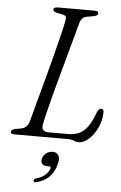

<svg xmlns="http://www.w3.org/2000/svg" viewBox="-62 -743 648 1032"><g transform="rotate(5 262.0 -226.5)"><path d="M324.5 0H35Q11 0 14.5 -13.5Q15 -25.5 37.5 -29.5L68 -35Q100 -40.5 111.5 -78.5Q120.5 -113.5 136 -170.8Q151.5 -228 169.8 -295.2Q188 -362.5 205.2 -429Q222.5 -495.5 236 -550.5Q249.5 -605.5 255 -637Q260 -659 240 -663.5L203 -671.5Q184.5 -676 184.5 -686.5Q184.5 -700 208 -700H406.5Q426.5 -700 426.5 -687Q426.5 -680.5 420.2 -676.5Q414 -672.5 405 -670.5L365.5 -663.5Q340.5 -660 330 -628Q322.5 -600 310.2 -555Q298 -510 283 -455.5Q268 -401 252.2 -343.5Q236.5 -286 222.2 -232.5Q208 -179 197.5 -136Q187 -93 182.5 -68.5Q173.5 -27 216 -27H322Q375 -27 407.8 -57Q440.5 -87 466 -158Q473.5 -177.5 487 -177.5Q501 -177.5 501 -161Q500.5 -116 481.8 -76.2Q463 -36.5 435.5 -12.2Q408 12 380.5 12Q367 12 355.5 6Q344 0 324.5 0ZM223 154.5Q203.5 154.5 196 143.5Q188.5 132.5 193 116.5Q197.5 98.5 213.2 87Q229 75.5 247.5 75.5Q269 75.5 279 91Q289 106.5 280 140.5Q258.5 224 175 245.5Q159.5 249.5 158.5 239Q158.5 229 172.5 225.5Q202 217 220.2 200.2Q238.5 183.5 243 166Q246 154.5 234 154.5Z"/></g></svg>

Font: Fraunces 9pt S000 Light
Style: Italic
Weight: 300
Italic angle: -16°
Version: Version 1.000; ttfautohint (v1.8.3)